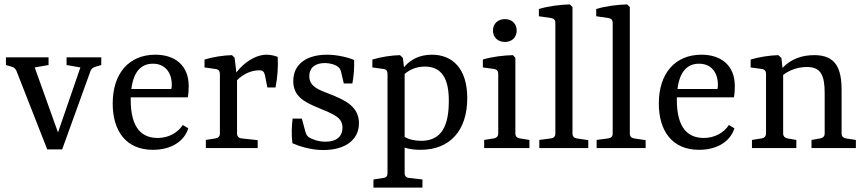

<svg xmlns="http://www.w3.org/2000/svg" viewBox="-20 -674 3936 874"><path d="M195 6H263L392 -351C396 -362 404 -367 414 -370L441 -378V-413H283V-378L346 -367L244 -71L138 -367L201 -378V-413H7V-378L34 -370C45 -367 51 -360 55 -351Z M493 -203C493 -80 552 8 676 8C760 8 819 -31 837 -90L812 -105C788 -68 745 -46 698 -46C627 -46 575 -89 575 -220C575 -224 575 -228 575 -231H835C838 -247 839 -268 839 -282C839 -376 777 -425 687 -425C569 -425 493 -342 493 -203ZM676 -384C731 -384 762 -345 762 -287C762 -280 761 -276 760 -269H578C588 -350 624 -384 676 -384Z M1048 -411 1036 -423C997 -422 950 -415 911 -403V-367L961 -360C976 -358 981 -350 981 -336V-67C981 -53 974 -46 961 -44L917 -37V0H1153V-36L1080 -44C1067 -45 1059 -53 1059 -67V-309C1090 -340 1127 -354 1161 -354C1176 -354 1182 -348 1186 -332L1197 -276H1234C1243 -318 1247 -374 1244 -415C1231 -421 1208 -425 1194 -425C1141 -425 1087 -386 1056 -344Z M1311 -22C1343 -8 1395 9 1452 9C1548 9 1614 -35 1614 -113C1614 -189 1550 -219 1483 -245C1435 -264 1388 -278 1388 -327C1388 -369 1419 -388 1462 -387C1485 -386 1502 -380 1513 -374C1526 -366 1530 -358 1533 -345L1545 -294H1584C1591 -330 1593 -366 1592 -401C1561 -414 1512 -425 1469 -425C1378 -425 1315 -384 1315 -305C1315 -238 1361 -211 1427 -184C1499 -154 1539 -140 1539 -93C1539 -54 1513 -29 1462 -29C1427 -29 1399 -41 1386 -49C1377 -56 1373 -63 1369 -79L1354 -134H1312C1308 -101 1306 -62 1311 -22Z M1897 -33C1866 -33 1839 -40 1822 -51V-337C1842 -355 1873 -371 1914 -371C1990 -371 2025 -317 2023 -208C2022 -78 1973 -33 1897 -33ZM2107 -227C2107 -365 2037 -425 1946 -425C1886 -425 1846 -400 1819 -368L1814 -410L1801 -423C1760 -422 1716 -415 1675 -403V-367L1726 -360C1739 -358 1744 -350 1744 -337V115C1744 127 1738 135 1725 136L1680 143V180H1903V143L1842 136C1830 135 1822 127 1822 115V-2C1845 6 1873 8 1895 8C2028 8 2107 -80 2107 -227Z M2326 -411 2315 -423C2273 -422 2221 -416 2178 -403V-367L2229 -360C2242 -358 2248 -350 2248 -338V-67C2248 -54 2241 -46 2228 -44L2184 -37V0H2390V-37L2346 -44C2333 -46 2326 -54 2326 -67ZM2332 -535C2332 -566 2310 -587 2279 -587C2246 -587 2224 -566 2224 -535C2224 -504 2246 -483 2279 -483C2310 -483 2332 -504 2332 -535Z M2586 -642 2574 -654C2532 -653 2474 -646 2433 -633V-600L2488 -592C2501 -590 2508 -583 2508 -570V-66C2508 -53 2501 -46 2488 -44L2435 -37V0H2658V-36L2605 -44C2593 -46 2586 -53 2586 -67Z M2847 -642 2835 -654C2793 -653 2735 -646 2694 -633V-600L2749 -592C2762 -590 2769 -583 2769 -570V-66C2769 -53 2762 -46 2749 -44L2696 -37V0H2919V-36L2866 -44C2854 -46 2847 -53 2847 -67Z M2979 -203C2979 -80 3038 8 3162 8C3246 8 3305 -31 3323 -90L3298 -105C3274 -68 3231 -46 3184 -46C3113 -46 3061 -89 3061 -220C3061 -224 3061 -228 3061 -231H3321C3324 -247 3325 -268 3325 -282C3325 -376 3263 -425 3173 -425C3055 -425 2979 -342 2979 -203ZM3162 -384C3217 -384 3248 -345 3248 -287C3248 -280 3247 -276 3246 -269H3064C3074 -350 3110 -384 3162 -384Z M3876 0V-37L3831 -44C3819 -46 3811 -53 3811 -67V-264C3811 -365 3783 -423 3687 -423C3634 -423 3583 -408 3542 -365L3537 -410L3523 -423C3485 -422 3437 -415 3397 -403V-367L3448 -360C3461 -358 3467 -350 3467 -338V-67C3467 -54 3460 -46 3447 -44L3403 -37V0H3605V-37L3564 -44C3552 -47 3545 -54 3545 -67V-333C3577 -357 3614 -369 3654 -369C3717 -369 3734 -330 3734 -250V-67C3734 -52 3726 -47 3714 -44L3674 -37V0Z"/></svg>

Font: Yrsa
Style: Regular
Weight: 400
Designer: Anna Giedrys (Yrsa+Rasa design), David Brezina (Yrsa art-direction, Rasa art-direction, design)
Foundry: Rosetta Type Foundry
Version: Version 1.001;PS 1.1;hotconv 1.0.88;makeotf.lib2.5.647800